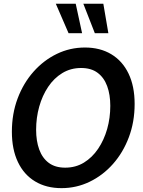

<svg xmlns="http://www.w3.org/2000/svg" viewBox="-20 -960 738 994"><path d="M298.5 14Q219.5 14 161.8 -20.8Q104 -55.5 72.8 -121Q41.5 -186.5 41.5 -278Q41.5 -371 71.2 -450.2Q101 -529.5 153.5 -588.8Q206 -648 274.2 -681Q342.5 -714 419.5 -714Q498.5 -714 556.2 -679.2Q614 -644.5 645.5 -579Q677 -513.5 677 -422Q677 -329 647.2 -249.8Q617.5 -170.5 565 -111.2Q512.5 -52 444 -19Q375.5 14 298.5 14ZM317.5 -92Q371.5 -92 414.5 -118.2Q457.5 -144.5 488 -189.8Q518.5 -235 534.8 -292.2Q551 -349.5 551 -412Q551 -470 534.8 -514.2Q518.5 -558.5 485.2 -583.2Q452 -608 400 -608Q346 -608 302.8 -581.8Q259.5 -555.5 229.2 -510.2Q199 -465 183 -407.8Q167 -350.5 167 -288Q167 -230.5 183 -186.2Q199 -142 232.2 -117Q265.5 -92 317.5 -92ZM335 -788 269 -940.5H372L405 -788ZM471 -788 411.5 -940.5H515L541 -788Z"/></svg>

Font: Cabin SemiCondensedSemiBold
Style: Italic
Weight: 600
Width: 4
Italic angle: -10°
Designer: Pablo Impallari
Foundry: Pablo Impallari. http://www.impallari.com Igino Marini. http://www.ikern.com
Version: Version 3.001